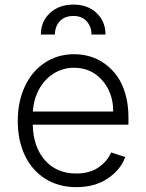

<svg xmlns="http://www.w3.org/2000/svg" viewBox="-20 -783 621 815"><path d="M304 11.4Q228.7 11.4 172.1 -24.3Q115.4 -60 85.4 -123.6Q55.4 -187.1 55.4 -269.5Q55.4 -351.2 85.4 -415.8Q115.4 -480.5 170.1 -516.7Q224.8 -552.9 294.4 -552.9Q330.6 -552.9 364 -542.8Q397.4 -532.7 426.8 -511Q456.3 -489.3 478.2 -458.3Q500 -427.2 512.6 -382.8Q525.2 -338.4 525.2 -285.2V-253.9H119Q121.1 -159.1 170.8 -102.8Q220.5 -46.5 304 -46.5Q359 -46.5 396.8 -71.6Q434.7 -96.6 451.7 -136L511.7 -116.5Q491.8 -61.8 437 -25.2Q382.1 11.4 304 11.4ZM119.3 -309.7H460.6Q460.6 -389.2 413.7 -442.3Q366.8 -495.4 294.4 -495.4Q245.7 -495.4 206.5 -470Q167.3 -444.6 145.1 -402.7Q122.9 -360.8 119.3 -309.7ZM153.4 -636.4Q153.4 -691.4 191.8 -727.5Q230.1 -763.5 291.2 -763.5Q351.9 -763.8 389.9 -727.8Q427.9 -691.8 427.9 -636.4H368.3Q368.3 -670.1 347.7 -692.8Q327.1 -715.6 291.2 -715.2Q253.9 -715.2 233.5 -692.5Q213.1 -669.7 213.1 -636.4Z"/></svg>

Font: Inter Light BETA
Style: Regular
Weight: 300
Designer: Rasmus Andersson
Foundry: rsms
Version: Version 3.011;git-f93a4a705